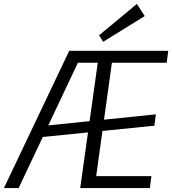

<svg xmlns="http://www.w3.org/2000/svg" viewBox="-50 -959 878 979"><path d="M303 -700H376L45 0H-30ZM161 -316 745 -376 737 -318 153 -259ZM457 -700H808L800 -639H507L527 -685L434 -15L425 -61H722L714 0H359ZM515 -700 507 -639H339L348 -700ZM688 -877 476 -746 455 -779 648 -939Z"/></svg>

Font: Pathway Extreme SemiCondensed Light
Style: Italic
Weight: 300
Width: 4
Italic angle: -8°
Version: Version 1.001;gftools[0.9.26]